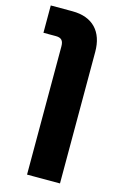

<svg xmlns="http://www.w3.org/2000/svg" viewBox="-128 -661 610 957"><g transform="rotate(15 177.0 -182.5)"><path d="M114 240H284V-439C284 -542 228 -605 122 -605H10V-464H74C104 -464 114 -450 114 -421Z"/></g></svg>

Font: Noto Sans Hebrew Extra
Style: Regular
Weight: 800
Designer: Monotype Design Team
Foundry: Monotype Imaging Inc.
Version: Version 1.902